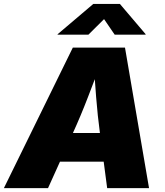

<svg xmlns="http://www.w3.org/2000/svg" viewBox="-45 -974 856 994"><path d="M-24.9 0 332 -727.5H602.1L726.6 0H509.8L472.7 -282.2Q460.4 -374 452.6 -471.9Q444.8 -569.8 439.5 -667.5H485.4Q448.2 -569.8 410.6 -471.9Q373 -374 331.1 -282.2L203.6 0ZM173.3 -137.2 197.8 -285.6H598.1L573.7 -137.2ZM412.6 -794.4H252.9L253.4 -796.9L438 -953.6H575.7L709 -796.9L708.5 -794.4H548.8L493.7 -875Z"/></svg>

Font: Inter 16pt Black
Style: Italic
Weight: 900
Italic angle: -9.3988°
Version: Version 4.001;git-66647c0bb